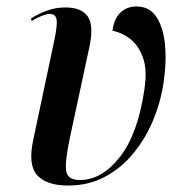

<svg xmlns="http://www.w3.org/2000/svg" viewBox="-20 -564 565 594"><path d="M191 10Q124 10 95 -22Q66 -54 83 -132L148 -439Q158 -486 155 -503.5Q152 -521 134 -521Q125 -521 110.5 -515.5Q96 -510 78 -499L76 -507Q98 -521 125 -531Q152 -541 182 -541Q232 -541 251.5 -513Q271 -485 256 -416L196 -137Q180 -61 185 -34Q190 -7 227 -7Q295 -7 351 -78.5Q407 -150 427 -289Q436 -350 421.5 -388Q407 -426 381 -445Q355 -464 328 -469Q333 -507 353 -525.5Q373 -544 402 -544Q441 -544 462.5 -513.5Q484 -483 490 -429.5Q496 -376 486 -308Q477 -248 453.5 -191.5Q430 -135 392.5 -89.5Q355 -44 304.5 -17Q254 10 191 10Z"/></svg>

Font: Noto Serif Display ExtraCondensed SemiBold
Style: Italic
Weight: 600
Width: 2
Italic angle: -12°
Designer: Monotype Design Team
Foundry: Monotype Imaging Inc.
Version: Version 2.009